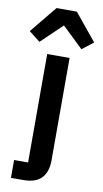

<svg xmlns="http://www.w3.org/2000/svg" viewBox="-151 -834 580 1081"><g transform="rotate(10 139.0 -293.0)"><path d="M-6 98H74V-522H202V63Q202 129 169 164.5Q136 200 64 200H-6ZM197 -786 323 -632 259 -582 139 -697 19 -582 -45 -632 81 -786Z"/></g></svg>

Font: IBM Plex Sans Devanagari SemiBold
Style: Regular
Weight: 600
Designer: Mike Abbink, Paul van der Laan, Pieter van Rosmalen, Erin McLaughlin
Foundry: Bold Monday
Version: Version 1.1